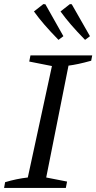

<svg xmlns="http://www.w3.org/2000/svg" viewBox="-31 -919 471 939"><path d="M-11 0 -6 -28Q51 -45 105 -51L223 -596L112 -618L118 -648H420L415 -622Q379 -612 353 -606.5Q327 -601 304 -598L195 -51L297 -31L291 0ZM255 -724Q215 -765 186.5 -798Q158 -831 135 -863L181 -899L191 -898L279 -742ZM385 -724Q345 -765 316.5 -798Q288 -831 265 -863L311 -899L320 -898L409 -742Z"/></svg>

Font: Piazzolla SC
Style: Italic
Weight: 400
Italic angle: -11.3°
Designer: Juan Pablo del Peral
Foundry: Huerta Tipografica
Version: Version 1.330